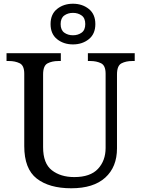

<svg xmlns="http://www.w3.org/2000/svg" viewBox="-20 -999 757 1029"><path d="M362 10Q244 10 177 -42Q110 -94 110 -216V-604Q110 -648 85.5 -660Q61 -672 28 -672H15V-714H306V-672H293Q259 -672 235 -659.5Q211 -647 211 -600V-210Q211 -123 258 -86.5Q305 -50 378 -50Q464 -50 505 -94Q546 -138 546 -206V-604Q546 -648 521.5 -660Q497 -672 464 -672H451V-714H702V-672H689Q655 -672 631 -659.5Q607 -647 607 -600V-204Q607 -104 544 -47Q481 10 362 10ZM371 -761Q321 -761 286 -789Q251 -817 251 -870Q251 -923 286 -951Q321 -979 371 -979Q421 -979 456 -951Q491 -923 491 -870Q491 -817 456 -789Q421 -761 371 -761ZM371 -810Q398 -810 417.5 -824Q437 -838 437 -870Q437 -902 417.5 -916Q398 -930 371 -930Q344 -930 324.5 -916Q305 -902 305 -870Q305 -838 324.5 -824Q344 -810 371 -810Z"/></svg>

Font: Noto Serif Vithkuqi
Style: Regular
Weight: 400
Version: Version 1.005